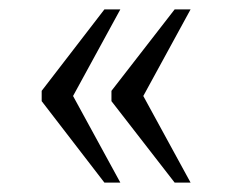

<svg xmlns="http://www.w3.org/2000/svg" viewBox="-20 -475 494 410"><path d="M353 -85 218 -259V-281L353 -455H387L286 -270L387 -85ZM203 -85 69 -259V-281L203 -455H237L136 -270L237 -85Z"/></svg>

Font: Noto Serif Tamil SemiCondensed Light
Style: Italic
Weight: 300
Width: 4
Italic angle: -12°
Designer: Indian Type Foundry, Tom Grace, and the Monotype Design Team
Foundry: Monotype Imaging Inc.
Version: Version 2.003; ttfautohint (v1.8.4.7-5d5b)